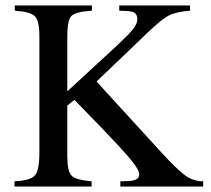

<svg xmlns="http://www.w3.org/2000/svg" viewBox="-20 -682 771 702"><path d="M723 0H420V-19L447 -20Q489 -21 489 -44Q489 -62 456.5 -100.5Q424 -139 352 -214L252 -317L226 -296V-111Q226 -55 242 -39.5Q258 -24 315 -19V0H33V-19Q92 -22 108 -41Q124 -60 124 -125V-549Q124 -605 108 -622Q92 -639 34 -643V-662H316V-643Q255 -639 240.5 -623Q226 -607 226 -548V-348L404 -512Q447 -552 464.5 -573Q482 -594 482 -611Q482 -627 473.5 -634Q465 -641 441 -642L416 -643V-662H675V-643Q624 -639 597.5 -625.5Q571 -612 519 -562L333 -384L567 -128Q629 -60 658.5 -39.5Q688 -19 723 -19Z"/></svg>

Font: STIX MathJax Main
Style: Regular
Weight: 400
Designer: MicroPress Inc., with final additions and corrections provided by Coen Hoffman, Elsevier (retired)
Version: Version 1.1.1